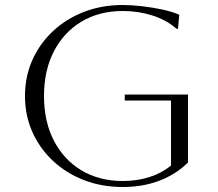

<svg xmlns="http://www.w3.org/2000/svg" viewBox="-20 -734 872 768"><path d="M479 -332V-356H732V-84Q686 -38 619.5 -12Q553 14 471 14Q387 14 316 -13.5Q245 -41 192 -90.5Q139 -140 109.5 -206Q80 -272 80 -350Q80 -428 109.5 -494Q139 -560 192 -609.5Q245 -659 316 -686.5Q387 -714 471 -714Q507 -714 549.5 -709Q592 -704 631 -695.5Q670 -687 697 -675L692 -619H686Q646 -654 590 -672Q534 -690 471 -690Q377 -690 306 -647.5Q235 -605 195.5 -528.5Q156 -452 156 -350Q156 -248 195.5 -171.5Q235 -95 306 -52.5Q377 -10 471 -10Q529 -10 578.5 -26Q628 -42 664 -72V-332Z"/></svg>

Font: Aboreto
Style: Regular
Weight: 400
Designer: Dominik Jáger
Foundry: Dominik Jáger
Version: Version 1.001; ttfautohint (v1.8.4.7-5d5b)